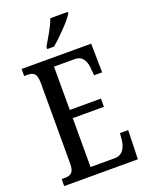

<svg xmlns="http://www.w3.org/2000/svg" viewBox="-169 -1016 848 1100"><g transform="rotate(-20 254.5 -465.5)"><path d="M203 -784V-771H245C294 -813 366 -886 386 -921V-931H280C265 -886 231 -833 203 -784ZM26 0H475L480 -176H430L426 -133C420 -89 401 -51 352 -51H205V-349H395V-399H205V-663H332C379 -663 397 -626 400 -581L404 -538H453L450 -714H26V-671H47C78 -671 102 -662 102 -602V-107C102 -55 81 -43 47 -43H26Z"/></g></svg>

Font: Noto Serif Tamil ExtraCondensed Medium
Style: Italic
Weight: 500
Width: 2
Italic angle: -12°
Designer: Indian Type Foundry, Tom Grace, and the Monotype Design Team
Foundry: Monotype Imaging Inc.
Version: Version 2.003